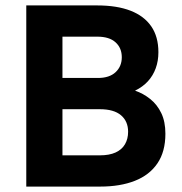

<svg xmlns="http://www.w3.org/2000/svg" viewBox="-20 -688 672 708"><path d="M76.9 0V-668H338.3Q411.3 -668 461.4 -648.5Q511.5 -629 537.8 -590.8Q564.1 -552.6 564.1 -495.4Q564.1 -463.5 554.3 -436.4Q544.5 -409.2 525.4 -388.3Q506.3 -367.5 478 -353.7Q508 -343.6 533.7 -323.1Q559.5 -302.6 574.7 -271Q589.9 -239.4 589.9 -194.9Q589.9 -128.7 560.5 -85.6Q531.2 -42.4 477.2 -21.2Q423.3 0 349.9 0ZM210.3 -115.2H348.5Q383 -115.2 406.2 -125.7Q429.4 -136.3 440.9 -156.1Q452.4 -176 452.4 -202.1Q452.4 -240.7 426.2 -263Q399.9 -285.3 348.1 -285.3H210.3ZM210.3 -400.5H341.2Q383.4 -400.5 406.2 -421.8Q429.1 -443.1 429.1 -476.9Q429.1 -511.2 406 -532Q383 -552.8 339.3 -552.8H210.3Z"/></svg>

Font: Atkinson Hyperlegible Mono ExtraLight
Style: Regular
Weight: 200
Monospace: yes
Designer: Elliott Scott, Megan Eiswerth, Linus Boman, Theodore Petrosky, Letters from Sweden
Foundry: Applied Design Works, Letters from Sweden
Version: Version 2.001